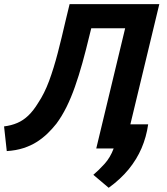

<svg xmlns="http://www.w3.org/2000/svg" viewBox="-40 -713 802 922"><path d="M482 188.8 408.2 126.5Q434.2 104.5 461.9 74.1Q489.5 43.8 505.8 0H422.2L561 -577.2H398.2L389.2 -541Q372.8 -472.5 355.8 -411.2Q338.8 -350 320.1 -297Q301.5 -244 279.4 -199.2Q257.2 -154.5 230.8 -119Q212.2 -95.5 189.4 -73.1Q166.5 -50.8 137.9 -32.2Q109.2 -13.8 73.1 -2Q37 9.8 -7.5 12.5L-20.5 -106Q14.2 -110.2 43.1 -122.6Q72 -135 96.5 -158.6Q121 -182.2 142.8 -218.2Q173.2 -263.5 195.8 -324.4Q218.2 -385.2 237.4 -459Q256.5 -532.8 275.2 -614.5L294.2 -693H725L586 -115.8H671.5Q662.8 -55 639.8 -1.4Q616.8 52.2 578 99.8Q539.2 147.2 482 188.8Z"/></svg>

Font: Ubuntu Sans
Style: Italic
Weight: 400
Italic angle: -13.5°
Designer: Dalton Maag Ltd
Foundry: Dalton Maag Ltd
Version: Version 1.006